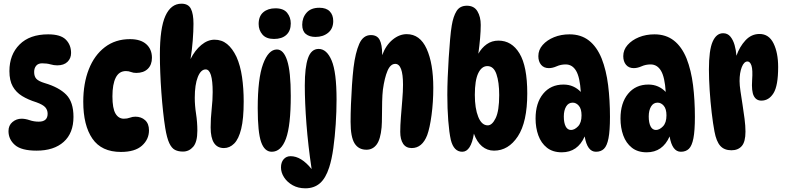

<svg xmlns="http://www.w3.org/2000/svg" viewBox="-20 -812 4253 1040"><path d="M241 -626Q308 -626 336.5 -597.5Q365 -569 365 -525Q365 -496 345.5 -477Q326 -458 290 -458Q272 -458 253 -463.5Q234 -469 208 -469Q187 -469 176 -456Q165 -443 165 -422Q165 -398 177 -385Q189 -372 222 -362Q300 -339 339 -299Q378 -259 378 -179Q378 -91 325 -43.5Q272 4 178 4Q96 4 61 -26.5Q26 -57 26 -102Q26 -133 47.5 -151Q69 -169 97 -169Q117 -169 140.5 -161Q164 -153 190 -153Q238 -153 238 -196Q238 -216 225.5 -230.5Q213 -245 177 -258Q132 -272 99.5 -292Q67 -312 49 -344Q31 -376 31 -427Q31 -516 86 -571Q141 -626 241 -626Z M635 11Q530 11 480.5 -61Q431 -133 431 -261Q431 -360 461 -436.5Q491 -513 548 -556.5Q605 -600 684 -600Q742 -600 772.5 -572.5Q803 -545 803 -499Q803 -461 780.5 -439Q758 -417 718 -417Q702 -417 689.5 -422Q677 -427 662 -427Q625 -427 607 -391.5Q589 -356 589 -290Q589 -225 605.5 -197Q622 -169 651 -169Q669 -169 683.5 -174.5Q698 -180 713 -180Q745 -180 766 -161Q787 -142 787 -106Q787 -57 749 -23Q711 11 635 11Z M963 -792Q1000 -792 1014 -764.5Q1028 -737 1028 -683Q1028 -644 1024 -592Q1020 -540 1012 -492Q1036 -540 1070.5 -568.5Q1105 -597 1142 -597Q1181 -597 1210 -573.5Q1239 -550 1261 -504Q1282 -457 1291 -395Q1300 -333 1300 -262Q1300 -169 1286.5 -114Q1273 -59 1248.5 -34.5Q1224 -10 1193 -10Q1121 -10 1121 -122Q1121 -170 1126.5 -220.5Q1132 -271 1132 -313Q1132 -436 1094 -436Q1068 -436 1051.5 -395Q1035 -354 1035 -282Q1035 -241 1042 -195.5Q1049 -150 1049 -104Q1049 -43 1026.5 -17Q1004 9 971 9Q946 9 928 0Q910 -9 897 -36.5Q884 -64 875 -119Q869 -156 863.5 -206.5Q858 -257 854 -312.5Q850 -368 848 -420.5Q846 -473 846 -515Q846 -660 876 -726Q906 -792 963 -792Z M1472 -767Q1516 -767 1535.5 -742.5Q1555 -718 1555 -685Q1555 -645 1531 -623Q1507 -601 1464 -601Q1422 -601 1401.5 -625Q1381 -649 1381 -682Q1381 -724 1406 -745.5Q1431 -767 1472 -767ZM1480 -544Q1516 -544 1535.5 -484Q1555 -424 1555 -293Q1555 -132 1529 -61Q1503 10 1452 10Q1413 10 1394.5 -42.5Q1376 -95 1376 -226Q1376 -387 1405 -465.5Q1434 -544 1480 -544Z M1689 -612Q1656 -612 1636.5 -628Q1617 -644 1617 -678Q1617 -716 1640.5 -743Q1664 -770 1710 -770Q1747 -770 1766 -750.5Q1785 -731 1785 -698Q1785 -657 1757.5 -634.5Q1730 -612 1689 -612ZM1634 208Q1595 208 1565.5 191.5Q1536 175 1519 149Q1502 123 1502 95Q1502 67 1516.5 50.5Q1531 34 1554 34Q1612 34 1668 104Q1649 -23 1640 -139.5Q1631 -256 1631 -349Q1631 -448 1648.5 -497.5Q1666 -547 1706 -547Q1750 -547 1776.5 -484Q1803 -421 1803 -273Q1803 -208 1798.5 -139.5Q1794 -71 1785.5 -9.5Q1777 52 1763 95Q1744 154 1712.5 181Q1681 208 1634 208Z M1989 -622Q2023 -622 2036.5 -596Q2050 -570 2050 -519Q2050 -516 2050 -513Q2070 -567 2106.5 -597Q2143 -627 2183 -627Q2255 -627 2291 -547.5Q2327 -468 2327 -336Q2327 -259 2317.5 -188.5Q2308 -118 2294 -80Q2267 -10 2210 -10Q2179 -10 2163.5 -33.5Q2148 -57 2148 -98Q2148 -131 2151.5 -177Q2155 -223 2159 -270Q2163 -317 2163 -353Q2163 -466 2121 -466Q2095 -466 2079 -428.5Q2063 -391 2054 -326Q2051 -300 2050 -261.5Q2049 -223 2049 -185Q2049 -147 2047 -122Q2041 -57 2020 -29Q1999 -1 1965 -1Q1922 -1 1900.5 -35.5Q1879 -70 1879 -152Q1879 -194 1881 -246Q1883 -298 1886.5 -350.5Q1890 -403 1895 -446Q1905 -527 1926 -574.5Q1947 -622 1989 -622Z M2484 10Q2438 10 2422 -54Q2413 -94 2408 -159Q2403 -224 2403 -298Q2403 -339 2405 -391.5Q2407 -444 2410.5 -498Q2414 -552 2418 -598.5Q2422 -645 2427 -674Q2435 -723 2453 -752Q2471 -781 2509 -781Q2548 -781 2566 -751Q2584 -721 2584 -677Q2584 -645 2580.5 -605Q2577 -565 2571 -521Q2589 -553 2616.5 -572.5Q2644 -592 2680 -592Q2752 -592 2794 -522.5Q2836 -453 2836 -306Q2836 -151 2785 -73.5Q2734 4 2656 4Q2619 4 2591 -19.5Q2563 -43 2547 -88Q2531 10 2484 10ZM2622 -133Q2646 -133 2665 -172.5Q2684 -212 2684 -297Q2684 -367 2669 -410.5Q2654 -454 2620 -454Q2589 -454 2570.5 -415.5Q2552 -377 2552 -298Q2552 -225 2570.5 -179Q2589 -133 2622 -133Z M3208 10Q3161 10 3147 -73Q3109 13 3023 13Q2974 13 2942.5 -12Q2911 -37 2896 -78.5Q2881 -120 2881 -170Q2881 -254 2922 -304Q2963 -354 3032 -354Q3061 -354 3084.5 -343.5Q3108 -333 3126 -314Q3121 -394 3100.5 -428.5Q3080 -463 3044 -463Q3018 -463 2995.5 -453Q2973 -443 2953 -443Q2926 -443 2911 -461Q2896 -479 2896 -508Q2896 -542 2919.5 -568.5Q2943 -595 2981 -610.5Q3019 -626 3065 -626Q3127 -626 3170 -592.5Q3213 -559 3239 -495Q3264 -431 3274 -350.5Q3284 -270 3284 -179Q3284 -104 3276 -63Q3268 -22 3251.5 -6Q3235 10 3208 10ZM3073 -108Q3092 -108 3111 -127.5Q3130 -147 3130 -187Q3130 -222 3115.5 -239Q3101 -256 3082 -256Q3059 -256 3046.5 -235Q3034 -214 3034 -181Q3034 -147 3044 -127.5Q3054 -108 3073 -108Z M3668 10Q3621 10 3607 -73Q3569 13 3483 13Q3434 13 3402.5 -12Q3371 -37 3356 -78.5Q3341 -120 3341 -170Q3341 -254 3382 -304Q3423 -354 3492 -354Q3521 -354 3544.5 -343.5Q3568 -333 3586 -314Q3581 -394 3560.5 -428.5Q3540 -463 3504 -463Q3478 -463 3455.5 -453Q3433 -443 3413 -443Q3386 -443 3371 -461Q3356 -479 3356 -508Q3356 -542 3379.5 -568.5Q3403 -595 3441 -610.5Q3479 -626 3525 -626Q3587 -626 3630 -592.5Q3673 -559 3699 -495Q3724 -431 3734 -350.5Q3744 -270 3744 -179Q3744 -104 3736 -63Q3728 -22 3711.5 -6Q3695 10 3668 10ZM3533 -108Q3552 -108 3571 -127.5Q3590 -147 3590 -187Q3590 -222 3575.5 -239Q3561 -256 3542 -256Q3519 -256 3506.5 -235Q3494 -214 3494 -181Q3494 -147 3504 -127.5Q3514 -108 3533 -108Z M3820 -436Q3820 -540 3840 -586Q3860 -632 3897 -632Q3921 -632 3936 -614Q3951 -596 3959 -568Q3967 -540 3969 -510Q3986 -559 4018 -593.5Q4050 -628 4094 -628Q4145 -628 4170 -577Q4195 -526 4195 -449Q4195 -348 4170 -307.5Q4145 -267 4104 -267Q4076 -267 4063 -292.5Q4050 -318 4054 -378Q4058 -434 4050.5 -456.5Q4043 -479 4029 -479Q4010 -479 3998 -448.5Q3986 -418 3986 -373Q3986 -351 3991 -317.5Q3996 -284 4002 -245.5Q4008 -207 4013 -168.5Q4018 -130 4018 -99Q4018 -44 3998 -21Q3978 2 3942 2Q3903 2 3881.5 -22Q3860 -46 3850 -100Q3842 -142 3835 -201.5Q3828 -261 3824 -323.5Q3820 -386 3820 -436Z"/></svg>

Font: DynaPuff Condensed Medium
Style: Regular
Weight: 500
Width: 3
Designer: Toshi Omagari, Jennifer Daniel
Foundry: Google Fonts
Version: Version 2.000; ttfautohint (v1.8.4.7-5d5b)